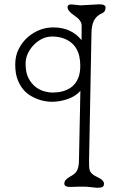

<svg xmlns="http://www.w3.org/2000/svg" viewBox="-20 -742 564 905"><path d="M310.5 139.2Q283.2 139.2 283.2 123Q283.2 106 308.1 91.8Q334 77.6 340.8 65.9Q351.1 49.3 352.1 19.5L358.9 -314Q325.7 -275.4 255.9 -264.6Q188 -254.4 127 -289.1Q82.5 -314.5 62.5 -368.2Q51.8 -396.5 51.8 -438.2Q51.8 -480 69.1 -512.9Q86.4 -545.9 112.8 -568.4Q166 -612.8 231.4 -612.8Q316.4 -612.8 364.3 -552.7L364.7 -588.9V-621.6Q364.7 -646 331.5 -668Q298.3 -689.9 298.3 -708.5Q298.3 -721.2 316.9 -721.2L359.4 -716.8L448.2 -721.7Q477.5 -721.7 477.5 -706.5Q477.5 -687 463.4 -680.7Q434.1 -668 422.6 -644.5Q411.1 -621.1 411.1 -583L399.9 9.3V33.2Q399.9 59.1 406.5 68.4Q413.1 77.6 420.9 82.8Q428.7 87.9 437.3 91.8Q445.8 95.7 453.1 100.6Q470.2 111.3 470.2 123.5Q470.2 135.7 462.6 139.4Q455.1 143.1 436 143.1L389.6 138.2L356.9 137.7ZM334 -348.6Q358.4 -379.4 358.4 -432.1Q358.4 -531.7 281.2 -560.5Q256.8 -569.8 227.3 -569.8Q197.8 -569.8 174.1 -556.9Q150.4 -543.9 133.8 -524.4Q100.6 -485.4 100.6 -442.1Q100.6 -398.9 114.5 -373Q128.4 -347.2 148.2 -332Q168 -316.9 189.9 -311.3Q211.9 -305.7 225.1 -305.7Q238.3 -305.7 252 -307.1Q265.6 -308.6 280.3 -313Q294.9 -317.4 308.8 -325.9Q322.8 -334.5 334 -348.6Z"/></svg>

Font: Snowburst One
Style: Regular
Weight: 400
Designer: Annet Stirling
Foundry: Annet Stirling
Version: Version 1.001